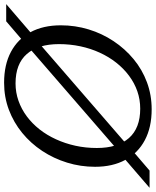

<svg xmlns="http://www.w3.org/2000/svg" viewBox="53 -798 742 914"><g transform="rotate(-90 424.0 -341.0)"><path d="M861.5 -682.5 712.5 -554.5 680.5 -530.5 188 -104 167 -84 69 0H-13L138.5 -130.5L164.5 -150L658.5 -578L682 -599L779.5 -682.5ZM176.5 -251Q176.5 -152 223.8 -98.2Q271 -44.5 363.5 -44.5Q407 -44.5 446.5 -58.2Q486 -72 520.5 -97.8Q555 -123.5 582.8 -158.8Q610.5 -194 630.2 -237Q650 -280 660.5 -329.2Q671 -378.5 671 -431Q671 -530.5 624 -584.2Q577 -638 484 -638Q441 -638 401.2 -624Q361.5 -610 327.2 -584.5Q293 -559 265.2 -523.8Q237.5 -488.5 217.8 -445.2Q198 -402 187.2 -353Q176.5 -304 176.5 -251ZM760.5 -422.5Q760.5 -354 741 -290Q721.5 -226 685.2 -171.5Q649 -117 599.5 -76Q550 -35 489.5 -12.5Q429 10 360.5 10Q275 10 213.8 -22.5Q152.5 -55 119.8 -115.5Q87 -176 87 -259.5Q87 -328.5 106.8 -392.5Q126.5 -456.5 162.5 -511Q198.5 -565.5 248.2 -606.2Q298 -647 358.5 -669.8Q419 -692.5 487 -692.5Q573 -692.5 634 -660Q695 -627.5 727.8 -567Q760.5 -506.5 760.5 -422.5Z"/></g></svg>

Font: Newsreader
Style: Italic
Weight: 400
Italic angle: -17°
Designer: Hugues Gentile
Foundry: Production Type
Version: Version 1.003